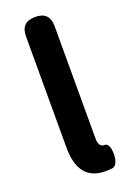

<svg xmlns="http://www.w3.org/2000/svg" viewBox="-155 -853 625 922"><g transform="rotate(-20 157.5 -392.0)"><path d="M217 14Q79 14 79 -157V-725Q79 -798 152 -798Q225 -798 225 -725V-474V-150Q225 -106 255 -106Q256 -106 257 -106Q265 -107 272 -97Q278 -88 280 -78Q285 -49 280 -24Q273 7 253 12Q231 14 217 14Z"/></g></svg>

Font: GenSenRounded JP B
Style: Regular
Weight: 700
Version: Version 1.501;PS 1;hotconv 16.6.51;makeotf.lib2.5.65220